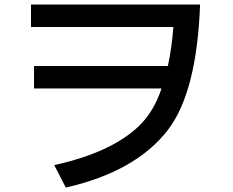

<svg xmlns="http://www.w3.org/2000/svg" viewBox="-20 -780 1039 856"><path d="M118.2 -759.8H872.1Q857.4 -368.2 728.5 -200.7Q585 -14.6 273.4 56.2L221.7 -43.9Q476.6 -100.1 599.6 -218.3Q666 -282.2 700.2 -385.7H131.8V-485.8H728.5Q746.1 -567.9 752.9 -659.7H118.2Z"/></svg>

Font: UDEV Gothic 35
Style: Bold
Weight: 700
Version: v2.1.0; ttfautohint (v1.8.4.7-5d5b-dirty) -l 6 -r 45 -G 200 